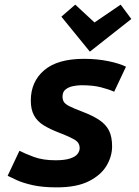

<svg xmlns="http://www.w3.org/2000/svg" viewBox="-20 -794 600 829"><path d="M225 15Q164 15 121.5 5.5Q79 -4 53 -16Q27 -28 13 -35L64 -143Q87 -131 126 -116.5Q165 -102 220 -102Q259 -102 282 -109.5Q305 -117 314.5 -129Q324 -141 324 -155Q324 -176 306.5 -188Q289 -200 238 -220Q196 -236 168.5 -253Q141 -270 127 -295.5Q113 -321 113 -360Q113 -441 170.5 -490.5Q228 -540 343 -540Q399 -540 447.5 -530Q496 -520 524 -506L473 -398Q448 -409 414.5 -417.5Q381 -426 331 -426Q317 -426 297.5 -422.5Q278 -419 264 -408.5Q250 -398 250 -377Q250 -364 255.5 -354.5Q261 -345 279.5 -335.5Q298 -326 335 -312Q380 -295 408.5 -276Q437 -257 450.5 -230.5Q464 -204 464 -162Q464 -119 440 -78.5Q416 -38 363.5 -11.5Q311 15 225 15ZM368 -571 245 -722 305 -774 388 -697 501 -774 547 -712Z"/></svg>

Font: Ubuntu Sans Mono
Style: Italic
Weight: 400
Italic angle: -13.5°
Monospace: yes
Designer: Dalton Maag Ltd
Foundry: Dalton Maag Ltd
Version: Version 1.006